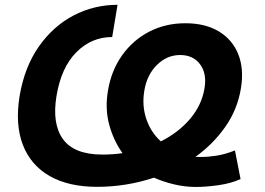

<svg xmlns="http://www.w3.org/2000/svg" viewBox="-20 -757 1086 788"><path d="M784.7 10.3Q739.7 10.3 695.8 0Q651.9 -10.3 611.8 -27.8Q498.5 9.8 378.4 9.8Q261.7 9.8 184.1 -34.4Q106.4 -78.6 74 -162.1Q41.5 -245.6 60.5 -363.3Q80.6 -481.9 139.2 -565.7Q197.8 -649.4 281.7 -693.4Q365.7 -737.3 462.4 -737.3L440.4 -605Q355.5 -605 293.5 -542.7Q231.4 -480.5 211.9 -363.3Q192.9 -248.5 238.8 -185.5Q284.7 -122.6 400.4 -122.6Q442.4 -122.6 482.9 -128.4Q445.8 -180.2 428.2 -245.4Q410.6 -310.5 422.9 -383.8Q436.5 -467.3 481 -529.8Q525.4 -592.3 592.3 -627Q659.2 -661.6 740.7 -661.6Q822.8 -661.6 878.4 -627.9Q934.1 -594.2 958 -534.2Q981.9 -474.1 968.8 -394.5Q954.6 -307.6 904.8 -236.6Q855 -165.5 782.2 -113.3Q792.5 -112.8 805.7 -112.8Q835 -112.8 869.4 -118.2Q903.8 -123.5 944.3 -139.6L967.3 -22Q926.8 -3.9 875.5 3.2Q824.2 10.3 784.7 10.3ZM640.1 -176.8Q712.4 -212.9 760.3 -269.3Q808.1 -325.7 819.3 -394.5Q829.6 -454.6 801.3 -492.9Q772.9 -531.2 719.2 -531.2Q665.5 -531.2 624.3 -490.7Q583 -450.2 572.3 -384.8Q562 -324.2 580.3 -269.3Q598.6 -214.4 640.1 -176.8Z"/></svg>

Font: Inter
Style: Bold Italic
Weight: 700
Italic angle: -9.39999°
Designer: Rasmus Andersson
Foundry: rsms
Version: Version 4.001;git-9221beed3